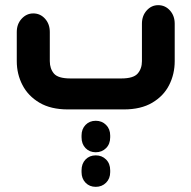

<svg xmlns="http://www.w3.org/2000/svg" viewBox="-20 -424 742 744"><path d="M460 0H243Q177 0 133 -26Q89 -52 67 -94.5Q45 -137 45 -187V-300Q45 -331 64 -351.5Q83 -372 109 -372Q136 -372 154.5 -351.5Q173 -331 173 -300V-187Q173 -158 189 -139Q205 -120 253 -120H450Q497 -120 513.5 -139Q530 -158 530 -187V-332Q530 -363 548.5 -383.5Q567 -404 593 -404Q620 -404 638.5 -383.5Q657 -363 657 -332V-187Q657 -137 635.5 -94.5Q614 -52 570 -26Q526 0 460 0ZM351 166Q327 166 311.5 150Q296 134 296 108V101Q296 76 311.5 60Q327 44 351 44Q375 44 391 60Q407 76 407 101V108Q407 134 391 150Q375 166 351 166ZM296 236Q296 210 311.5 194Q327 178 351 178Q375 178 391 194Q407 210 407 236V243Q407 268 391 284Q375 300 351 300Q327 300 311.5 284Q296 268 296 243Z"/></svg>

Font: Beiruti ExtraBold
Style: Regular
Weight: 800
Designer: Arlette Boutros
Foundry: Boutros
Version: Version 1.41